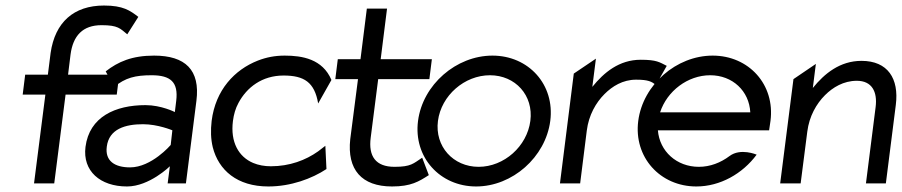

<svg xmlns="http://www.w3.org/2000/svg" viewBox="-20 -663 3260 694"><path d="M480 -602C450 -625 425 -643 356 -643C246 -643 179 -582 163 -472L153 -393H71L62 -321H144L103 0H176L217 -321H402L411 -393H226L235 -466C244 -534 279 -572 347 -572C407 -572 414 -560 440 -539Z M362 -405 393 -349C433 -382 469 -391 528 -391C597 -391 625 -366 617 -299L612 -258C612 -258 563 -283 506 -283C397 -283 303 -241 289 -132C278 -45 342 11 439 11C520 11 594 -62 594 -62L586 0H652L690 -299C704 -410 650 -462 537 -462C457 -462 407 -440 362 -405ZM450 -58C395 -58 359 -81 366 -133C374 -197 433 -214 497 -214C551 -214 603 -192 603 -192L597 -139C597 -139 528 -58 450 -58Z M1130 -289 1178 -374C1146 -450 1072 -462 1009 -462C974 -462 943 -456 912 -444C828 -411 759 -338 745 -226C741 -192 742 -160 749 -131C770 -48 837 11 950 11C1031 11 1107 -17 1160 -52L1156 -136L1130 -116C1085 -84 1027 -62 959 -62C936 -62 914 -66 895 -74C843 -96 812 -149 822 -226C825 -249 831 -271 842 -291C872 -347 927 -390 1005 -390C1079 -390 1117 -366 1130 -289Z M1530 -30 1506 -93C1474 -72 1466 -60 1406 -60C1338 -60 1311 -98 1320 -166L1347 -377H1532L1541 -449H1356L1379 -632H1306L1283 -449H1201L1192 -377H1274L1246 -160C1234 -50 1287 11 1397 11C1466 11 1494 -7 1530 -30Z M1563 -226C1575 -318 1659 -391 1751 -391C1843 -391 1909 -318 1897 -226C1885 -134 1802 -60 1710 -60C1618 -60 1551 -134 1563 -226ZM1491 -226C1474 -95 1570 11 1701 11C1832 11 1952 -95 1969 -226C1986 -357 1891 -462 1760 -462C1629 -462 1508 -357 1491 -226Z M2390 -425C2364 -438 2354 -447 2296 -447C2218 -447 2163 -401 2121 -349L2134 -451L2054 -397L2004 0H2077L2101 -191C2108 -247 2134 -292 2165 -323C2193 -351 2231 -375 2279 -375C2324 -375 2335 -368 2351 -356Z M2358 -192H2760L2765 -226C2782 -357 2687 -462 2556 -462C2425 -462 2304 -357 2287 -226C2270 -95 2366 11 2497 11C2583 11 2664 -35 2715 -104C2715 -104 2657 -129 2617 -99C2585 -75 2547 -60 2506 -60C2426 -60 2364 -116 2358 -192ZM2692 -257H2366C2391 -334 2466 -391 2547 -391C2628 -391 2688 -334 2692 -257Z M3182 0 3218 -284C3230 -379 3189 -443 3094 -443C3016 -443 2960 -397 2918 -345L2929 -432L2848 -377L2800 0H2874L2898 -187C2905 -243 2931 -288 2962 -319C2990 -347 3029 -371 3077 -371C3132 -371 3152 -331 3145 -276L3110 0Z"/></svg>

Font: Charger
Style: It
Weight: 400
Designer: Jasper
Foundry: Cannot Into Space Fonts
Version: Version 0.98